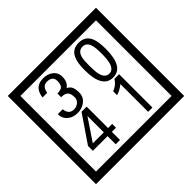

<svg xmlns="http://www.w3.org/2000/svg" viewBox="-230 -1243 1616 1616"><g transform="rotate(-45 577.5 -435.0)"><path d="M1103 90H53V-960H1103ZM1028 15V-885H128V15ZM499 -556Q499 -504 460.5 -473Q422 -442 369 -442Q314 -442 280 -471Q242 -502 242 -554H301Q307 -485 370 -485Q398 -485 421 -504.5Q444 -524 444 -552Q444 -597 426 -616Q408 -635 363 -635V-679Q405 -679 421.5 -696Q438 -713 438 -754Q438 -812 369 -812Q318 -812 306 -744H251Q264 -855 368 -855Q419 -855 454 -829Q493 -800 493 -750Q493 -685 451 -658Q475 -642 483 -630Q499 -605 499 -556ZM917 -656Q917 -442 791 -442Q664 -442 664 -656Q664 -744 685 -789Q714 -855 791 -855Q868 -855 897 -789Q917 -745 917 -656ZM864 -656Q864 -723 855 -752Q840 -809 791 -809Q742 -809 726 -752Q718 -723 718 -656Q718 -587 726 -553Q742 -488 791 -488Q839 -488 855 -554Q864 -587 864 -656ZM508 -127H459V-30H408V-127H233V-185L398 -427H459V-172H508ZM408 -172V-367L277 -172ZM845 -30H794V-361Q748 -323 708 -315V-361Q759 -378 790 -427H845Z"/></g></svg>

Font: Unicode BMP Fallback SIL
Style: Regular
Weight: 400
Foundry: NRSI, SIL International
Version: Version 5.1 Based on Unicode 5.1